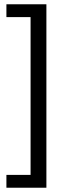

<svg xmlns="http://www.w3.org/2000/svg" viewBox="-20 -723 337 898"><path d="M197 -703V155H10V95H123V-643H10V-703Z"/></svg>

Font: BreeCF
Style: Light
Weight: 300
Designer: Veronika Burian, Jos Scaglione
Foundry: TypeTogether
Version: Version 0.0.2